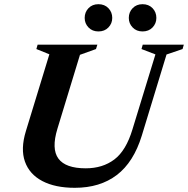

<svg xmlns="http://www.w3.org/2000/svg" viewBox="-20 -883 897 916"><path d="M254 -269Q224.5 -172.5 258.8 -126.2Q293 -80 389 -80Q469.5 -80 525.5 -122.2Q581.5 -164.5 612 -266L721.5 -623.5L655 -649L661 -670H857L851 -649L774.5 -623L656.5 -236Q617.5 -109 537.2 -48Q457 13 337 13Q243.5 13 182 -19.2Q120.5 -51.5 99 -112Q77.5 -172.5 103.5 -257.5L215.5 -624L153.5 -649L159.5 -670H444.5L438 -649L361.5 -621.5ZM449.5 -733Q420.5 -733 402.2 -752Q384 -771 384 -797.5Q384 -825 402.2 -844Q420.5 -863 449.5 -863Q479 -863 497.2 -844Q515.5 -825 515.5 -797.5Q515.5 -771 497.2 -752Q479 -733 449.5 -733ZM660 -733Q631 -733 612.8 -752Q594.5 -771 594.5 -797.5Q594.5 -825 612.8 -844Q631 -863 660 -863Q689.5 -863 707.8 -844Q726 -825 726 -797.5Q726 -771 707.8 -752Q689.5 -733 660 -733Z"/></svg>

Font: Newsreader 16pt
Style: Bold Italic
Weight: 700
Italic angle: -17°
Designer: Hugues Gentile
Foundry: Production Type
Version: Version 1.003; ttfautohint (v1.8.3)